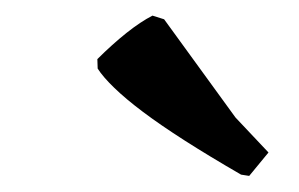

<svg xmlns="http://www.w3.org/2000/svg" viewBox="-20 -731 375 241"><path d="M292.8 -510.2 282.6 -511.8Q242.8 -534.8 212 -554.5Q181.2 -574.2 159.4 -590.6Q137.6 -607 123.5 -620.7Q109.3 -634.4 102.6 -644.9L102.2 -656.8Q121 -675.5 138.8 -689.7Q156.6 -703.8 171.4 -711.4L186 -706.8L275.6 -583.5L317 -539.6Z"/></svg>

Font: Labrada
Style: Italic
Weight: 400
Italic angle: -7°
Designer: Mercedes Jáuregui
Foundry: Omnibus-Type Team
Version: Version 1.000